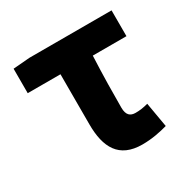

<svg xmlns="http://www.w3.org/2000/svg" viewBox="-121 -612 735 741"><g transform="rotate(-30 246.0 -242.0)"><path d="M311 12C354 12 392 4 424 -5L405 -115C383 -109 367 -107 349 -107C326 -107 311 -118 311 -152C311 -211 312 -295 316 -381H466V-496H100L26 -490V-381H172V-158C172 -55 207 12 311 12Z"/></g></svg>

Font: Giro Sans Regular
Style: Bold
Weight: 700
Designer: Paul D. Hunt
Foundry: Adobe Systems Incorporated
Version: Version 1.000;PS 1.0;hotconv 1.0.88;makeotf.lib2.5.647800